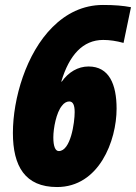

<svg xmlns="http://www.w3.org/2000/svg" viewBox="-20 -744 548 774"><path d="M210 10C379 10 450 -176 450 -306C450 -404 420 -476 337 -476C294 -476 256 -453 229 -415H227C259 -522 314 -583 396 -583C422 -583 449 -579 478 -571L508 -715C476 -721 443 -724 395 -724C314 -724 246 -689 192 -635C85 -529 32 -346 32 -208C32 -74 81 10 210 10ZM217 -135C203 -135 195 -154 195 -190C195 -227 207 -291 230 -318C238 -329 249 -335 259 -335C274 -335 281 -321 281 -292C281 -250 265 -135 217 -135Z"/></svg>

Font: Noto Sans UI Condensed Black
Style: Italic
Weight: 900
Width: 3
Italic angle: -192°
Designer: Monotype Design Team
Foundry: Monotype Imaging Inc.
Version: Version 1.901